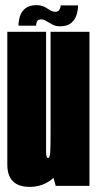

<svg xmlns="http://www.w3.org/2000/svg" viewBox="-20 -724 378 748"><path d="M197 0 188.5 -31Q149.5 4 96 4Q8.5 4 8.5 -82.5V-600H159.5V-134Q159.5 -108.5 167 -108.5Q174.5 -108.5 175.8 -132Q177 -155.5 177 -206.5V-600H328.5V0ZM213 -621.5Q197.5 -621.5 184.5 -628.2Q171.5 -635 160.8 -641.8Q150 -648.5 141.5 -648.5Q127.5 -648.5 124 -640Q120.5 -631.5 120.5 -624H52Q52 -642.5 57.8 -660.8Q63.5 -679 78.8 -691.5Q94 -704 123 -704Q146 -704 164.2 -691Q182.5 -678 195 -678Q207 -678 211.8 -686.8Q216.5 -695.5 216.5 -703H284Q284 -684.5 278.2 -665.8Q272.5 -647 257.2 -634.2Q242 -621.5 213 -621.5Z"/></svg>

Font: Anybody UltraCondensed ExtraBold
Style: Regular
Weight: 800
Width: 1
Designer: Tyler Finck
Foundry: Etcetera Type Company
Version: Version 1.010; ttfautohint (v1.8.3) -l 8 -r 50 -G 200 -x 14 